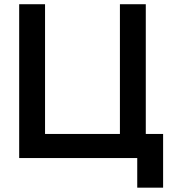

<svg xmlns="http://www.w3.org/2000/svg" viewBox="-20 -740 793 899"><path d="M743.7 138.7H622.6V0H69.8V-720.2H190.9V-112.8H541.5V-720.2H662.6V-112.8H743.7Z"/></svg>

Font: Vela Sans Bd
Style: Bold
Weight: 700
Designer: Principal design: Mikhail Sharanda - project Manrope.
Design modification: Ravid Balaliev
Foundry: Mikhail Sharanda
Version: Version 1.001